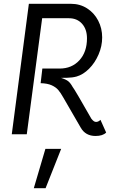

<svg xmlns="http://www.w3.org/2000/svg" viewBox="-20 -706 674 1011"><path d="M539 -8Q521 10 483 10Q430 10 405 -34L313 -193Q299 -218 286.5 -232.5Q274 -247 252 -257Q230 -267 194 -268L203 -345H294Q358 -345 398 -388.5Q438 -432 438 -504Q438 -552 412 -581Q386 -610 343 -610H202L121 1H42L132 -686H353Q401 -686 438.5 -662Q476 -638 497 -597.5Q518 -557 518 -509Q518 -463 499 -419Q480 -375 449 -344Q418 -313 383 -303Q361 -297 333.5 -296.5Q306 -296 301 -296Q327 -288 339 -278.5Q351 -269 362 -249Q374 -234 461 -81Q469 -71 474.5 -67.5Q480 -64 486 -64Q498 -64 509 -75ZM219 78H302L220 285H158Z"/></svg>

Font: Bellota Text
Style: Bold Italic
Weight: 700
Italic angle: -7.5°
Designer: Kemie Guaida
Foundry: Kemie Guaida
Version: Version 4.001